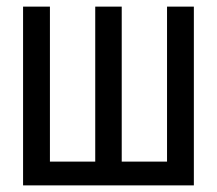

<svg xmlns="http://www.w3.org/2000/svg" viewBox="-20 -560 655 580"><path d="M565.6 -540V0H49.7V-540H130.8V-71.8H267.7V-540H347.7V-71.8H484.6V-540Z"/></svg>

Font: FiraCode Nerd Font
Style: Regular
Weight: 400
Designer: Carrois Corporate, Edenspiekermann AG, Nikita Prokopov
Foundry: Carrois Corporate, Edenspiekermann AG, Nikita Prokopov
Version: Version 6.002;Nerd Fonts 2.1.0